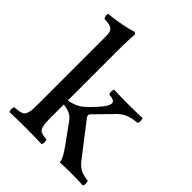

<svg xmlns="http://www.w3.org/2000/svg" viewBox="-198 -812 928 928"><g transform="rotate(45 265.5 -348.5)"><path d="M185.1 -209V-122.1Q185.1 -101.1 185.8 -87.2Q186.5 -73.2 189.7 -63Q192.9 -52.7 196 -47.4Q199.2 -42 207.3 -38.3Q215.3 -34.7 222.7 -33.4Q230 -32.2 244.1 -30.8Q248.5 -26.4 248.5 -14.4Q248.5 -2.4 244.1 2Q179.7 0 141.1 0Q90.3 0 25.9 2Q21.5 -2.4 21.5 -14.4Q21.5 -26.4 25.9 -30.8Q43 -32.2 52 -33.4Q61 -34.7 70.6 -38.3Q80.1 -42 83.7 -47.4Q87.4 -52.7 91.1 -63.2Q94.7 -73.7 95.5 -87.2Q96.2 -100.6 96.2 -122.1V-589.8Q96.2 -619.6 83 -629.9Q69.8 -640.1 32.2 -641.1Q27.8 -645.5 26.1 -654.8Q24.4 -664.1 25.9 -670.9Q60.1 -673.3 107.4 -682.1Q154.8 -690.9 174.8 -699.2Q189 -699.2 189 -688Q189 -687 188.5 -681.9Q188 -676.8 187.5 -667.7Q187 -658.7 186.5 -647Q186 -635.3 185.5 -618.2Q185.1 -601.1 185.1 -583V-236.8Q224.6 -244.1 250 -261.2Q275.9 -280.3 311 -319.6Q346.2 -358.9 346.2 -377.9Q346.2 -396.5 307.1 -398.9Q302.7 -403.3 302.7 -415.5Q302.7 -427.7 307.1 -432.1Q356.9 -430.2 409.2 -430.2Q454.1 -430.2 500 -432.1Q504.4 -427.7 504.4 -415.5Q504.4 -403.3 500 -398.9Q463.4 -395.5 438.5 -385.3Q413.6 -375 390.1 -349.1L308.1 -265.1Q304.2 -261.2 304.2 -254.9Q304.2 -250 311 -241.2L439.9 -74.2Q457 -53.2 475.8 -43.9Q494.6 -34.7 526.9 -30.8Q531.2 -26.4 531.2 -14.4Q531.2 -2.4 526.9 2Q481 0 436 0Q406.2 0 372.1 2Q368.2 2 368.2 -2.9Q367.2 -22.9 330.1 -74.2L258.8 -172.9Q246.1 -189.9 228.8 -198.2Q211.4 -206.5 185.1 -209Z"/></g></svg>

Font: Common Serif News
Style: Regular
Weight: 450
Designer: Philipp H. Poll, Khaled Hosny
Foundry: Stefan Peev, Context Ltd.
Version: Version 1.026